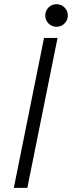

<svg xmlns="http://www.w3.org/2000/svg" viewBox="-20 -902 346 922"><path d="M46.4 0 191.4 -719.7H256.3L111.3 0ZM251.5 -773.4Q228.5 -773.4 212.9 -789.3Q197.3 -805.2 197.3 -827.6Q197.3 -850.1 212.9 -866Q228.5 -881.8 251.5 -881.8Q273.9 -881.8 289.8 -866Q305.7 -850.1 305.7 -827.6Q305.7 -805.2 289.8 -789.3Q273.9 -773.4 251.5 -773.4Z"/></svg>

Font: Reddit Sans Light
Style: Italic
Weight: 300
Italic angle: -11.25°
Designer: Stephen Hutchings
Version: Version 1.013